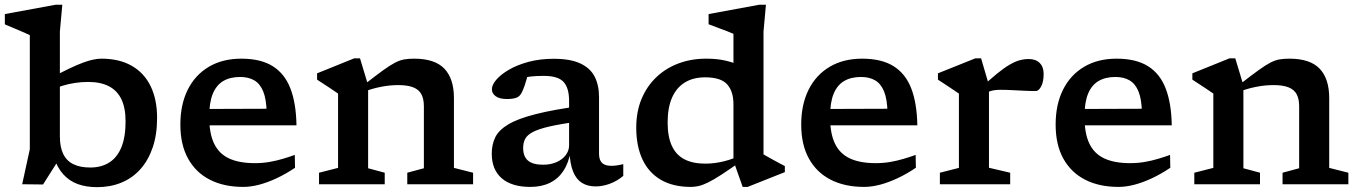

<svg xmlns="http://www.w3.org/2000/svg" viewBox="-32 -760 5606 792"><path d="M189 -114H218.5L145.5 1L59.5 0L91 -144.5V-615Q84.5 -618.5 67.5 -625.8Q50.5 -633 29 -642.2Q7.5 -651.5 -12 -659.5V-702L197.5 -740.5H225L215 -630V-197.5Q215 -153 229 -124.5Q243 -96 271 -82.5Q299 -69 340.5 -69Q386 -69 418.8 -89.8Q451.5 -110.5 468.8 -152.8Q486 -195 486 -259.5Q486 -314.5 468.8 -350.5Q451.5 -386.5 417.2 -404.2Q383 -422 331.5 -422Q305 -422 278 -418Q251 -414 224.8 -406Q198.5 -398 173.5 -386.5L173 -435.5Q218.5 -460.5 252.2 -476.5Q286 -492.5 310.2 -501.5Q334.5 -510.5 353 -514.2Q371.5 -518 386.5 -518Q460 -518 511.5 -488.5Q563 -459 589.5 -404.2Q616 -349.5 616 -273.5Q616 -205 598 -152Q580 -99 547.2 -62.2Q514.5 -25.5 469 -6.8Q423.5 12 368.5 12Q324 12 289.2 -0.5Q254.5 -13 229.2 -40.8Q204 -68.5 189 -114Z M963.5 -518Q1043.5 -518 1093 -487Q1142.5 -456 1166 -395Q1189.5 -334 1191 -243H808L805.5 -310.5L1100.5 -311.5L1068 -294.5Q1067 -350 1054 -382.2Q1041 -414.5 1017 -428.5Q993 -442.5 958.5 -442.5Q917.5 -442.5 889 -425.8Q860.5 -409 845.8 -373.2Q831 -337.5 831 -278.5Q831 -210 851 -168Q871 -126 912.8 -106.5Q954.5 -87 1019 -87Q1051 -87 1079.8 -92Q1108.5 -97 1134.5 -104.8Q1160.5 -112.5 1184 -121L1185 -68Q1148 -43 1110.2 -25.2Q1072.5 -7.5 1037.5 1.8Q1002.5 11 971.5 11Q891.5 11 833.5 -18.8Q775.5 -48.5 743.8 -105.8Q712 -163 712 -246Q712 -329 742.5 -390Q773 -451 829.5 -484.5Q886 -518 963.5 -518Z M1486.5 -408.5V-66L1555 -47.5V0H1284V-47.5L1362.5 -67.5V-374Q1354.5 -380 1332 -394.8Q1309.5 -409.5 1276 -431.5V-457.5L1429.5 -519.5H1453ZM1648 -47.5 1716.5 -66V-321.5Q1716.5 -352 1706.2 -371.2Q1696 -390.5 1672.5 -399.8Q1649 -409 1610.5 -409Q1577.5 -409 1543 -402.5Q1508.5 -396 1480 -385.5L1471 -411.5Q1518.5 -448.5 1548.2 -470Q1578 -491.5 1598 -501.8Q1618 -512 1635.8 -515Q1653.5 -518 1676.5 -518Q1761.5 -518 1801 -476.8Q1840.5 -435.5 1840.5 -355.5V-67.5L1919.5 -47.5V0H1648Z M2370 -324 2353.5 -258.5Q2278.5 -248.5 2233.5 -238Q2188.5 -227.5 2165.2 -215Q2142 -202.5 2134 -186.5Q2126 -170.5 2126 -149.5Q2126 -114.5 2146 -97.5Q2166 -80.5 2208.5 -80.5Q2239 -80.5 2263.2 -91Q2287.5 -101.5 2301.5 -119.8Q2315.5 -138 2315.5 -161V-344Q2315.5 -397 2292.8 -422Q2270 -447 2211 -447Q2181.5 -447 2158.2 -444.5Q2135 -442 2115.5 -437L2150.5 -474Q2146 -453.5 2141.5 -437.5Q2137 -421.5 2132.5 -408.2Q2128 -395 2122 -382Q2113.5 -362.5 2098.5 -357Q2083.5 -351.5 2059.5 -351.5Q2028.5 -351.5 2012.8 -363Q1997 -374.5 1997 -391.5Q1997 -410 2015.5 -431.5Q2034 -453 2068 -472.8Q2102 -492.5 2148.8 -505Q2195.5 -517.5 2252 -517.5Q2321 -517.5 2362 -498.2Q2403 -479 2421 -443.8Q2439 -408.5 2439 -359.5V-127Q2439 -108.5 2444.8 -97.2Q2450.5 -86 2462 -81Q2473.5 -76 2490.5 -76Q2501 -76 2513.2 -77.8Q2525.5 -79.5 2539 -83V-34.5Q2513.5 -13 2483.5 -2Q2453.5 9 2425 9Q2391.5 9 2368 -6Q2344.5 -21 2332 -52.5Q2319.5 -84 2317 -133L2321.5 -135Q2313.5 -87.5 2292 -55Q2270.5 -22.5 2236.2 -5.8Q2202 11 2155.5 11Q2079 11 2037.8 -24.5Q1996.5 -60 1996.5 -126.5Q1996.5 -164 2011 -193.8Q2025.5 -223.5 2064.8 -247Q2104 -270.5 2177.8 -289.2Q2251.5 -308 2370 -324Z M2993.5 -330Q2993.5 -383 2967.5 -412Q2941.5 -441 2877 -441Q2827 -441 2792.5 -419.5Q2758 -398 2740 -356.8Q2722 -315.5 2722 -255Q2722 -196 2739.5 -158.2Q2757 -120.5 2791.5 -102.8Q2826 -85 2877 -85Q2916.5 -85 2955.8 -95Q2995 -105 3034.5 -124V-102Q2981 -63.5 2946 -40.8Q2911 -18 2888.2 -7Q2865.5 4 2849.2 7.5Q2833 11 2818 11Q2743.5 11 2693.2 -18.8Q2643 -48.5 2617.8 -103.2Q2592.5 -158 2592.5 -233.5Q2592.5 -299 2614.2 -351.5Q2636 -404 2675 -441.2Q2714 -478.5 2766.5 -498.2Q2819 -518 2880.5 -518Q2916.5 -518 2946.5 -512.8Q2976.5 -507.5 3005.8 -496.2Q3035 -485 3068 -465.5L2993.5 -446V-620.5Q2987.5 -623.5 2968.5 -630.8Q2949.5 -638 2927.5 -646.2Q2905.5 -654.5 2891 -660V-702L3100 -740.5H3127.5L3117.5 -630V-123Q3122 -120.5 3133.2 -114.2Q3144.5 -108 3158.2 -100.2Q3172 -92.5 3184.8 -85.8Q3197.5 -79 3205.5 -75V-50L3052 11H3031.5L2993.5 -96.5Z M3524.5 -518Q3604.5 -518 3654 -487Q3703.5 -456 3727 -395Q3750.5 -334 3752 -243H3369L3366.5 -310.5L3661.5 -311.5L3629 -294.5Q3628 -350 3615 -382.2Q3602 -414.5 3578 -428.5Q3554 -442.5 3519.5 -442.5Q3478.5 -442.5 3450 -425.8Q3421.5 -409 3406.8 -373.2Q3392 -337.5 3392 -278.5Q3392 -210 3412 -168Q3432 -126 3473.8 -106.5Q3515.5 -87 3580 -87Q3612 -87 3640.8 -92Q3669.5 -97 3695.5 -104.8Q3721.5 -112.5 3745 -121L3746 -68Q3709 -43 3671.2 -25.2Q3633.5 -7.5 3598.5 1.8Q3563.5 11 3532.5 11Q3452.5 11 3394.5 -18.8Q3336.5 -48.5 3304.8 -105.8Q3273 -163 3273 -246Q3273 -329 3303.5 -390Q3334 -451 3390.5 -484.5Q3447 -518 3524.5 -518Z M4212 -516.5Q4240.5 -516.5 4256.8 -500.2Q4273 -484 4273 -455.5Q4273 -422.5 4262.8 -403.5Q4252.5 -384.5 4241 -384.5Q4215.5 -384.5 4191.2 -385.8Q4167 -387 4143 -388.2Q4119 -389.5 4094.5 -389.5Q4081.5 -389.5 4070.2 -388Q4059 -386.5 4047.2 -382Q4035.5 -377.5 4021.5 -369L4006 -390Q4049 -430.5 4079.5 -455.2Q4110 -480 4132.8 -493.2Q4155.5 -506.5 4174.2 -511.5Q4193 -516.5 4212 -516.5ZM4047.5 -408.5V-68L4135 -47.5V0H3845V-47.5L3923.5 -67.5V-374Q3917 -378.5 3903.5 -387.5Q3890 -396.5 3872.8 -408Q3855.5 -419.5 3837 -431.5V-457.5L3991.5 -519.5H4015Z M4574 -518Q4654 -518 4703.5 -487Q4753 -456 4776.5 -395Q4800 -334 4801.5 -243H4418.5L4416 -310.5L4711 -311.5L4678.5 -294.5Q4677.5 -350 4664.5 -382.2Q4651.5 -414.5 4627.5 -428.5Q4603.5 -442.5 4569 -442.5Q4528 -442.5 4499.5 -425.8Q4471 -409 4456.2 -373.2Q4441.5 -337.5 4441.5 -278.5Q4441.5 -210 4461.5 -168Q4481.5 -126 4523.2 -106.5Q4565 -87 4629.5 -87Q4661.5 -87 4690.2 -92Q4719 -97 4745 -104.8Q4771 -112.5 4794.5 -121L4795.5 -68Q4758.5 -43 4720.8 -25.2Q4683 -7.5 4648 1.8Q4613 11 4582 11Q4502 11 4444 -18.8Q4386 -48.5 4354.2 -105.8Q4322.5 -163 4322.5 -246Q4322.5 -329 4353 -390Q4383.5 -451 4440 -484.5Q4496.5 -518 4574 -518Z M5097 -408.5V-66L5165.5 -47.5V0H4894.5V-47.5L4973 -67.5V-374Q4965 -380 4942.5 -394.8Q4920 -409.5 4886.5 -431.5V-457.5L5040 -519.5H5063.5ZM5258.5 -47.5 5327 -66V-321.5Q5327 -352 5316.8 -371.2Q5306.5 -390.5 5283 -399.8Q5259.5 -409 5221 -409Q5188 -409 5153.5 -402.5Q5119 -396 5090.5 -385.5L5081.5 -411.5Q5129 -448.5 5158.8 -470Q5188.5 -491.5 5208.5 -501.8Q5228.5 -512 5246.2 -515Q5264 -518 5287 -518Q5372 -518 5411.5 -476.8Q5451 -435.5 5451 -355.5V-67.5L5530 -47.5V0H5258.5Z"/></svg>

Font: Newsreader 7pt Medium
Style: Regular
Weight: 500
Designer: Hugues Gentile
Foundry: Production Type
Version: Version 1.003